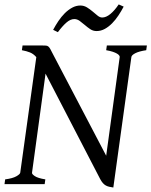

<svg xmlns="http://www.w3.org/2000/svg" viewBox="-20 -817 672 852"><path d="M628.9 -594.2Q596.7 -589.4 580.3 -580.8Q564 -572.3 563 -564L482.9 15.1Q472.7 13.7 464.4 11.7Q456.1 9.8 449.2 5.9Q442.4 2 436.5 -4.6Q430.7 -11.2 424.8 -22L182.1 -490.2L122.1 -50.8Q120.6 -44.9 134.3 -35.6Q147.9 -26.4 181.2 -21L178.2 0H0L2.9 -21Q36.1 -25.4 52.5 -34.7Q68.8 -43.9 69.8 -50.8L141.1 -563.5Q128.4 -578.1 113.3 -584.2Q98.1 -590.3 77.1 -594.2L80.1 -615.2H167Q177.7 -615.2 183.8 -614.7Q189.9 -614.3 194.6 -610.6Q199.2 -606.9 203.4 -599.1Q207.5 -591.3 214.8 -577.1L451.2 -126L511.2 -564Q511.7 -566.9 508.8 -571Q505.9 -575.2 498.8 -579.3Q491.7 -583.5 480 -587.4Q468.3 -591.3 451.2 -594.2L454.1 -615.2H631.8ZM528.8 -787.6Q518.6 -768.1 505.6 -748.5Q492.7 -729 477.5 -713.6Q462.4 -698.2 445.1 -688.7Q427.7 -679.2 408.7 -679.2Q393.1 -679.2 380.6 -687.5Q368.2 -695.8 356.7 -705.8Q345.2 -715.8 333.7 -724.1Q322.3 -732.4 309.6 -732.4Q292.5 -732.4 274.9 -717Q257.3 -701.7 236.8 -674.3L215.8 -684.6Q226.1 -704.1 239 -723.4Q252 -742.7 267.3 -758.1Q282.7 -773.4 300.3 -783Q317.9 -792.5 336.4 -792.5Q352.5 -792.5 366 -784.2Q379.4 -775.9 391.1 -765.9Q402.8 -755.9 413.1 -747.6Q423.3 -739.3 433.6 -739.3Q450.7 -739.3 469.5 -754.6Q488.3 -770 506.8 -797.4Z"/></svg>

Font: Gentium Basic
Style: Italic
Weight: 400
Italic angle: -8°
Designer: J. Victor Gaultney and Annie Olsen
Foundry: SIL International
Version: Version 1.102; 2013; Maintenance release